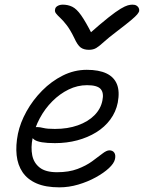

<svg xmlns="http://www.w3.org/2000/svg" viewBox="-20 -795 618 825"><path d="M235 10Q176 10 137 -7Q98 -24 77 -55Q56 -86 51.5 -128Q47 -170 57 -220Q67 -268 94 -316.5Q121 -365 161 -405.5Q201 -446 250 -470.5Q299 -495 353 -495Q405 -495 437.5 -479.5Q470 -464 482.5 -433Q495 -402 486 -354Q478 -314 454 -281.5Q430 -249 393.5 -226.5Q357 -204 312 -192Q267 -180 216 -180Q149 -180 128 -194.5Q107 -209 110 -227Q112 -238 119 -243.5Q126 -249 140 -249Q151 -249 167 -245Q183 -241 216 -241Q271 -241 314.5 -256.5Q358 -272 385.5 -299.5Q413 -327 420 -363Q427 -396 412.5 -412.5Q398 -429 354 -429Q313 -429 275 -410.5Q237 -392 205 -360Q173 -328 151 -287Q129 -246 120 -201Q112 -161 118.5 -128Q125 -95 150.5 -75Q176 -55 225 -55Q276 -55 313 -69Q350 -83 376 -102Q402 -121 420 -135Q438 -149 450 -149Q464 -149 471 -139Q478 -129 474 -111Q470 -93 448 -72.5Q426 -52 391.5 -33Q357 -14 316.5 -2Q276 10 235 10ZM549 -775Q560 -775 566.5 -771Q573 -767 576 -761Q579 -755 578 -747Q576 -741 569.5 -733Q563 -725 543.5 -708.5Q524 -692 482 -660Q445 -632 426 -614.5Q407 -597 394 -589Q381 -581 362 -581Q340 -581 326.5 -591Q313 -601 299 -632Q282 -667 266.5 -687Q251 -707 239 -718Q227 -729 220.5 -737.5Q214 -746 217 -756Q218 -764 227.5 -769.5Q237 -775 250 -775Q272 -775 290.5 -766Q309 -757 328.5 -729.5Q348 -702 376 -647L359 -646Q412 -693 445.5 -719.5Q479 -746 498.5 -757.5Q518 -769 529 -772Q540 -775 549 -775Z"/></svg>

Font: Shantell Sans Light
Style: Italic
Weight: 300
Italic angle: -11°
Designer: Stephen Nixon, Anya Danilova, Shantell Martin
Foundry: Arrow Type
Version: Version 1.008;[ac192a2d6]